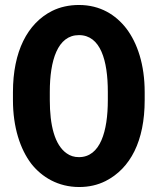

<svg xmlns="http://www.w3.org/2000/svg" viewBox="-20 -741 654 771"><path d="M561 -339V-371C561 -481 532 -568 487 -627C445 -681 383 -721 297 -721C258 -721 221 -713 189 -697C90 -647 32 -534 32 -371V-339C32 -230 61 -142 106 -83C148 -30 213 10 298 10C337 10 372 2 404 -14C504 -65 561 -175 561 -339ZM297 -110C278 -110 262 -115 248 -125C199 -159 180 -239 180 -339V-372C180 -498 211 -600 297 -600C384 -600 413 -498 413 -372V-339C413 -214 383 -110 297 -110Z"/></svg>

Font: Asimov
Style: EdgeExtreme
Weight: 500
Designer: Google
Version: Version 2.000980: 2014